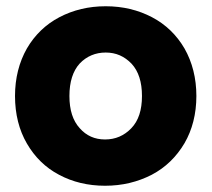

<svg xmlns="http://www.w3.org/2000/svg" viewBox="-20 -586 677 614"><path d="M316 8C316 8 316 8 316 8C371 8 420 -4 465 -27C509 -50 544 -84 570 -128C595 -171 608 -222 608 -279C608 -279 608 -279 608 -279C608 -336 595 -387 570 -431C545 -474 510 -508 466 -531C422 -554 373 -566 318 -566C318 -566 318 -566 318 -566C263 -566 214 -554 170 -531C126 -508 91 -474 66 -431C41 -387 28 -336 28 -279C28 -279 28 -279 28 -279C28 -221 41 -170 66 -127C91 -84 125 -50 169 -27C212 -4 261 8 316 8ZM316 -140C316 -140 316 -140 316 -140C283 -140 256 -152 235 -176C213 -200 202 -234 202 -279C202 -279 202 -279 202 -279C202 -324 213 -359 235 -383C257 -406 285 -418 318 -418C318 -418 318 -418 318 -418C351 -418 378 -406 401 -382C423 -358 434 -324 434 -279C434 -279 434 -279 434 -279C434 -234 423 -200 400 -176C377 -152 349 -140 316 -140Z"/></svg>

Font: Girnar Poppins
Style: Bold
Weight: 500
Designer: Ninad Kale (Devanagari), Jonny Pinhorn (Latin)
Foundry: Indian Type Foundry
Version: ""